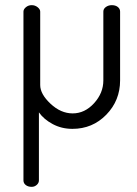

<svg xmlns="http://www.w3.org/2000/svg" viewBox="-20 -493 531 745"><path d="M261 7Q219 7 184.5 -11.5Q150 -30 131 -57V207Q131 217 122.5 224.5Q114 232 103 232Q89 232 80 225Q71 218 71 207V-448Q71 -457 80.5 -465Q90 -473 103 -473Q116 -473 126 -465Q136 -457 136 -448V-163Q136 -128 176 -90.5Q216 -53 262 -53Q309 -53 345 -92.5Q381 -132 381 -181V-448Q381 -459 391 -466Q401 -473 414 -473Q428 -473 437 -466Q446 -459 446 -448V-181Q446 -103 392.5 -48Q339 7 261 7Z"/></svg>

Font: Dosis
Style: Book
Weight: 400
Designer: EdgarTolentino, PabloImpallari, IginoMarini
Foundry: EdgarTolentino, PabloImpallari, IginoMarini
Version: Version 1.007